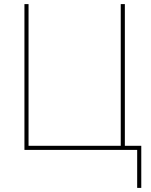

<svg xmlns="http://www.w3.org/2000/svg" viewBox="-20 -730 736 935"><path d="M648 185V0H99V-710H119V-20H568V-710H588V-20H668V185Z"/></svg>

Font: Raleway
Style: Thin
Weight: 100
Designer: Matt McInerney, Pablo Impallari, Rodrigo Fuenzalida
Foundry: Matt McInerney, Pablo Impallari, Rodrigo Fuenzalida
Version: Version 3.000